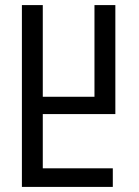

<svg xmlns="http://www.w3.org/2000/svg" viewBox="-20 -734 545 754"><path d="M66 -714H148V-354H351V-714H433V-286H148V-73H423V0H66Z"/></svg>

Font: Noto Sans Georgian ExtraCondensed
Style: Regular
Weight: 400
Width: 2
Designer: Monotype Design Team, Akaki Razmadze
Foundry: Google LLC
Version: Version 2.005; ttfautohint (v1.8.4.7-5d5b)